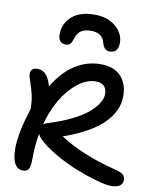

<svg xmlns="http://www.w3.org/2000/svg" viewBox="-106 -1054 948 1174"><g transform="rotate(10 368.5 -467.5)"><path d="M384.8 -975.1Q466.3 -975.1 516.6 -932.6Q566.9 -890.1 566.9 -831.1Q566.9 -769 514.2 -769Q495.6 -769 484.4 -779.8Q473.1 -790.5 465.8 -816.9Q451.2 -874 379.9 -874Q307.1 -874 289.1 -816.9Q280.3 -787.1 270.5 -775.6Q260.7 -764.2 242.2 -764.2Q194.8 -764.2 194.8 -819.8Q194.8 -886.7 244.6 -930.9Q294.4 -975.1 384.8 -975.1ZM119.1 40Q48.8 40 48.8 -86.9Q48.8 -182.1 100.1 -340.8Q98.6 -388.2 91.6 -421.9Q84.5 -455.6 64 -516.1Q51.3 -549.8 60.1 -568.8Q68.8 -587.9 99.1 -587.9Q130.4 -587.9 151.6 -565.4Q172.9 -543 186 -493.2Q240.7 -587.4 314.7 -635.3Q388.7 -683.1 474.1 -683.1Q559.1 -683.1 601.6 -636.2Q644 -589.4 644 -513.2Q644 -471.2 627 -431.4Q609.9 -391.6 573.5 -352.1Q537.1 -312.5 473.1 -275.6Q409.2 -238.8 321.8 -208Q460.9 -117.2 668.9 -64.9Q707.5 -55.7 722.2 -43.5Q736.8 -31.2 736.8 -8.8Q736.8 13.2 718.8 26.1Q700.7 39.1 664.1 39.1Q634.3 39.1 573.2 22Q512.2 4.9 442.4 -22.7Q372.6 -50.3 302.2 -91.6Q231.9 -132.8 191.9 -174.8Q185.1 -181.6 176.8 -198.2Q163.1 -122.1 163.1 -39.1Q163.1 7.3 152.8 23.7Q142.6 40 119.1 40ZM462.9 -574.2Q384.8 -574.2 307.1 -488.3Q229.5 -402.3 190.9 -259.8Q203.6 -268.1 210.9 -270Q297.9 -296.4 362.8 -328.9Q427.7 -361.3 463.1 -393.1Q498.5 -424.8 515.4 -453.6Q532.2 -482.4 532.2 -508.8Q532.2 -538.6 515.4 -556.4Q498.5 -574.2 462.9 -574.2Z"/></g></svg>

Font: Shantell Sans Irregular Bouncy
Style: Regular
Weight: 500
Designer: Stephen Nixon, Anya Danilova, Shantell Martin
Foundry: Arrow Type
Version: Version 1.006;[9816181b4]